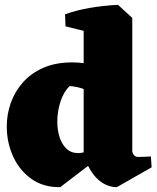

<svg xmlns="http://www.w3.org/2000/svg" viewBox="-20 -757 649 794"><path d="M229 17Q159 18 109.5 -17.5Q60 -53 34 -110.5Q8 -168 8 -234Q8 -284 24.5 -331Q41 -378 74.5 -416Q108 -454 159 -476.5Q210 -499 279 -499Q321 -499 361.5 -488.5Q402 -478 445 -456L423 -315Q405 -340 381 -358.5Q357 -377 328.5 -388Q300 -399 268 -401Q243 -377 230 -336.5Q217 -296 217 -254Q217 -219 226.5 -189.5Q236 -160 255 -142Q274 -124 303 -124Q323 -124 353 -134.5Q383 -145 415 -168L407 -119ZM463 17Q440 17 418 7Q396 -3 377.5 -22.5Q359 -42 345 -70L326 -73V-679L468 -737L527 -683V-134Q527 -124 533.5 -116Q540 -108 551 -108Q563 -108 574.5 -108.5Q586 -109 604 -110L607 -65ZM251 -648 249 -698Q297 -715 352.5 -724.5Q408 -734 468 -737L463 -651L376 -617Z"/></svg>

Font: Eczar ExtraBold
Style: Regular
Weight: 800
Designer: Vaibhav Singh
Foundry: Rosetta Type Foundry
Version: Version 2.000